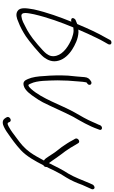

<svg xmlns="http://www.w3.org/2000/svg" viewBox="267 -950 843 1418"><g transform="rotate(90 689.0 -240.5)"><path d="M117 -367C104 -347 125 -340 140 -346C106 -262 71 -166 49 -69C40 -16 31 33 61 52C84 67 113 59 141 46C177 33 213 13 247 -9C279 -30 380 -112 403 -143C424 -172 441 -207 427 -253C416 -293 382 -328 346 -351C313 -372 267 -396 217 -398C211 -398 205 -398 198 -397C218 -444 239 -491 260 -533C270 -553 279 -572 290 -590L306 -618C308 -623 309 -627 308 -632C305 -646 280 -644 274 -630L259 -602C222 -538 191 -470 161 -398C159 -395 158 -388 155 -388L128 -377C123 -375 120 -372 117 -367ZM85 -70C109 -173 145 -271 182 -360C190 -361 199 -362 208 -362C225 -361 244 -356 263 -349C317 -327 376 -289 391 -236C400 -203 391 -181 375 -160C365 -147 343 -126 310 -98C276 -69 250 -49 232 -38C214 -26 197 -16 180 -8C155 5 130 20 102 23C60 30 79 -34 85 -70Z M549 -442C547 -406 542 -363 538 -321C535 -265 536 -198 541 -146C543 -100 549 -56 563 -25C572 -4 583 19 622 3C651 -9 679 -46 699 -77C712 -95 724 -114 735 -135C771 -206 805 -288 842 -359C874 -414 911 -478 932 -538L937 -551C939 -556 940 -560 938 -564C931 -577 911 -573 904 -557L899 -544C895 -535 888 -522 881 -504C863 -461 835 -413 810 -370C751 -264 711 -132 636 -48C628 -39 617 -28 607 -28C604 -31 600 -36 597 -45C573 -94 575 -174 573 -243C573 -295 576 -348 581 -398C583 -423 584 -439 588 -457C594 -462 604 -467 606 -476C608 -485 602 -494 592 -494C587 -494 583 -493 579 -490C562 -479 551 -468 549 -442Z M845 131 850 140C859 155 872 166 900 159C919 153 945 138 961 126C1006 95 1048 65 1089 27C1134 -15 1169 -78 1200 -139C1210 -145 1213 -151 1213 -164C1222 -181 1229 -197 1237 -214C1254 -249 1273 -282 1291 -309C1313 -345 1329 -382 1345 -426C1355 -449 1365 -472 1376 -495C1382 -510 1369 -523 1355 -514C1350 -511 1345 -508 1343 -503L1332 -479C1309 -425 1289 -369 1261 -322C1234 -282 1209 -230 1184 -180C1173 -196 1159 -213 1147 -232L1124 -264C1117 -275 1107 -286 1097 -300C1079 -326 1063 -350 1048 -378L1037 -396C1027 -415 994 -394 1004 -374L1015 -355C1030 -326 1046 -303 1065 -275L1093 -239C1108 -221 1121 -198 1134 -179C1146 -164 1149 -152 1165 -143C1144 -105 1128 -73 1104 -40C1074 2 1040 29 1003 56C976 76 948 99 920 114C908 121 889 132 884 119L880 110C870 90 835 112 845 131Z"/></g></svg>

Font: Stray Cat
Style: Obl
Weight: 400
Version: Version 1.0